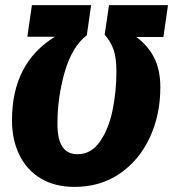

<svg xmlns="http://www.w3.org/2000/svg" viewBox="-20 -714 678 752"><path d="M27 -243Q27 -467 195 -570H87L105 -694H337L320 -576Q262 -531 233.5 -432Q205 -333 205 -229Q205 -168 224.5 -139Q244 -110 284 -110Q337 -110 371.5 -159.5Q406 -209 421 -283Q436 -357 436 -434Q436 -487 425 -519Q414 -551 390 -578L407 -694H638L620 -569H514Q560 -535 584 -487.5Q608 -440 608 -372Q608 -264 566.5 -175Q525 -86 449 -34Q373 18 272 18Q194 18 139 -15.5Q84 -49 55.5 -108Q27 -167 27 -243Z"/></svg>

Font: Fira Sans Condensed ExtraBold
Style: Italic
Weight: 800
Width: 3
Italic angle: -8°
Designer: bBox Type GmbH & Carrois Corporate GbR & Edenspiekermann AG
Foundry: bBox Type GmbH & Carrois Corporate GbR & Edenspiekermann AG
Version: Version 4.301